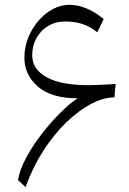

<svg xmlns="http://www.w3.org/2000/svg" viewBox="-20 -761 531 792"><path d="M54.2 -18.1Q61 -60.1 87.9 -110.1Q114.7 -160.2 152.3 -208.7Q189.9 -257.3 229.5 -296.4Q269 -335.4 300.3 -355.5Q191.4 -355.5 136 -404.1Q80.6 -452.6 80.6 -522.9Q80.6 -565.9 96.2 -605Q111.8 -644 138.2 -674.8Q164.6 -705.6 197.8 -723.4Q231 -741.2 266.6 -741.2Q299.8 -741.2 335.7 -726.8Q371.6 -712.4 407.7 -682.1L381.3 -627.9Q352.5 -651.4 320.1 -661.9Q287.6 -672.4 248.5 -672.4Q209 -672.4 178.5 -653.8Q147.9 -635.3 130.4 -603.8Q112.8 -572.3 112.8 -533.2Q112.8 -475.6 171.9 -442.6Q231 -409.7 344.2 -409.7Q356.4 -409.7 376.7 -410.4Q397 -411.1 418.7 -412.4Q440.4 -413.6 457 -414.6L452.1 -359.4Q407.2 -359.4 355.7 -332.3Q304.2 -305.2 253.2 -255.9Q202.1 -206.5 158.4 -138.7Q114.7 -70.8 85.4 10.7Z"/></svg>

Font: Pinar DS1 Light
Style: Regular
Weight: 300
Designer: Amin Abedi
Version: Version 3.000